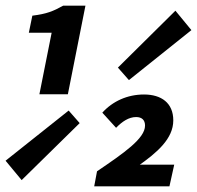

<svg xmlns="http://www.w3.org/2000/svg" viewBox="-71 -655 693 675"><path d="M67.5 -323.6H167.6L229.4 -635.1H151.1C116 -615.5 93.5 -606.2 42.7 -599.9L30.4 -540H110.6L67.5 -323.6ZM5.1 -21.8 209.1 -222.2 170.4 -266.3 -51.4 -90 5.1 -21.8ZM382.2 -373.4 601.9 -549.1 545.7 -617.4 343.5 -417.3 382.2 -373.4ZM260.2 0H524.7L541.5 -76.1H409.4L412.7 -70.4C481.4 -118.5 538.2 -167.3 538.2 -231.8C538.2 -293.1 496.1 -322.8 435.3 -322.8C376.6 -322.8 324.8 -298.9 288.7 -258.9L337.1 -205.7C358.6 -227.8 381.8 -243.5 407.6 -243.5C428 -243.5 438.9 -232.8 438.9 -213.5C438.9 -168 364.5 -116.9 270.1 -52.8L260.2 0Z"/></svg>

Font: Source Code Variable
Style: Italic
Weight: 400
Italic angle: -11°
Monospace: yes
Designer: Paul D. Hunt, Teo Tuominen
Foundry: Adobe Systems Incorporated
Version: Version 1.005;PS 1.0;hotconv 16.6.54;makeotf.lib2.5.65590